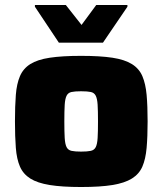

<svg xmlns="http://www.w3.org/2000/svg" viewBox="-20 -742 651 770"><path d="M305 8Q229 8 179.5 0Q130 -8 101.5 -26Q73 -44 60 -74Q47 -104 43.5 -149Q40 -194 40 -255Q40 -317 43.5 -361.5Q47 -406 60 -436.5Q73 -467 101.5 -485Q130 -503 179.5 -510.5Q229 -518 305 -518Q382 -518 431 -510.5Q480 -503 509 -485Q538 -467 551 -436.5Q564 -406 568 -361.5Q572 -317 572 -255Q572 -194 568 -149Q564 -104 551 -74Q538 -44 509 -26Q480 -8 431 0Q382 8 305 8ZM305 -134Q330 -134 344 -137Q358 -140 364 -152Q370 -164 371.5 -188.5Q373 -213 373 -255Q373 -298 371.5 -322Q370 -346 364 -358Q358 -370 344.5 -373Q331 -376 305 -376Q280 -376 266.5 -373Q253 -370 247 -358Q241 -346 239.5 -322Q238 -298 238 -255Q238 -213 239.5 -188.5Q241 -164 247 -152Q253 -140 267 -137Q281 -134 305 -134ZM216 -571 120 -715V-722H244L307 -642L366 -722H491V-715L393 -571Z"/></svg>

Font: Saira SemiExpanded ExtraBold
Style: Regular
Weight: 800
Width: 6
Designer: Hector Gatti with collaboration of the Omnibus-Type team
Foundry: Omnibus-Type
Version: Version 1.101